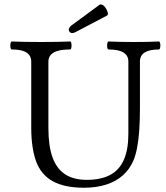

<svg xmlns="http://www.w3.org/2000/svg" viewBox="-20 -858 771 891"><path d="M147.5 -109.4Q136.7 -138.7 130.9 -178Q125 -217.3 125 -263.2V-572.3Q125 -590.8 115 -603.5Q105 -616.2 85 -622.3Q64.9 -628.4 34.7 -628.4Q30.3 -628.4 28.6 -637.7Q26.9 -647 28.6 -656.2Q30.3 -665.5 34.7 -665.5Q90.8 -663.1 169.9 -663.1Q249 -663.1 305.2 -665.5Q309.6 -665.5 311.3 -656.2Q313 -647 311.3 -637.7Q309.6 -628.4 305.2 -628.4Q271.5 -628.4 249.3 -622.3Q227.1 -616.2 215.8 -603.5Q204.6 -590.8 204.6 -572.3V-264.2Q204.6 -181.2 223.6 -128.2Q242.7 -75.2 282 -49.3Q321.3 -23.4 382.3 -23.4Q448.7 -23.4 491.5 -46.4Q534.2 -69.3 554.9 -116.7Q575.7 -164.1 575.7 -237.8V-572.3Q575.7 -628.4 483.9 -628.4Q479.5 -628.4 477.8 -637.7Q476.1 -647 477.8 -656.2Q479.5 -665.5 483.9 -665.5Q532.7 -663.1 600.6 -663.1Q668.5 -663.1 717.3 -665.5Q721.7 -665.5 723.4 -656.2Q725.1 -647 723.4 -637.7Q721.7 -628.4 717.3 -628.4Q629.4 -628.4 629.4 -572.3V-356Q629.4 -298.8 626.2 -253.2Q623 -207.5 616.2 -172.1Q609.4 -136.7 598.6 -111.8Q581.5 -72.3 550 -44.2Q518.6 -16.1 473.1 -1.5Q427.7 13.2 370.1 13.2Q279.8 13.2 225.1 -16.8Q170.4 -46.9 147.5 -109.4ZM301.3 -712.4Q297.4 -718.8 300.5 -726.3Q303.7 -733.9 310.1 -738.8L441.9 -835.9Q446.8 -839.4 455.1 -835.4Q463.4 -831.5 470.2 -821.3Q477.5 -810.5 480 -799.8Q482.4 -789.1 477.1 -786.1L331.5 -709.5Q321.8 -704.1 314 -704.6Q306.2 -705.1 301.3 -712.4Z"/></svg>

Font: Junicode Two Beta VF
Style: Regular
Weight: 400
Designer: Peter S. Baker
Foundry: Briery Creek Software
Version: Version 1.031 beta; ttfautohint (v1.8.1.43-b0c9)